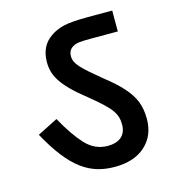

<svg xmlns="http://www.w3.org/2000/svg" viewBox="-92 -699 668 738"><g transform="rotate(-15 242.5 -330.5)"><path d="M441.9 -186C441.9 -211.4 438 -234.4 430.2 -254.9C414.1 -295.4 380.4 -332.5 319.8 -379.9C246.1 -440.9 222.2 -462.4 222.2 -493.2C222.2 -509.8 228.5 -521.5 241.2 -528.8C247.6 -533.2 255.9 -535.6 265.6 -537.1C274.9 -538.6 291.5 -539.1 314.9 -539.1H420.9V-622.1H324.2C279.8 -622.1 247.6 -619.6 227.1 -614.7C206.1 -609.4 189 -602.1 174.8 -591.8C143.1 -570.8 127 -538.6 127 -495.1C127 -443.4 148.9 -399.9 242.2 -326.2C325.2 -258.8 344.2 -234.9 344.2 -189C344.2 -144.5 314 -124 271 -124C236.3 -124 207 -137.2 182.1 -164.1C157.2 -190.9 131.8 -227.5 106 -274.9L24.9 -233.9C106.9 -84 178.2 -39.1 275.9 -39.1C327.1 -39.1 367.7 -52.2 397.5 -79.1C427.2 -106 441.9 -141.6 441.9 -186Z"/></g></svg>

Font: Noto Reveo Sans
Style: Regular
Weight: 500
Designer: Monotype Design Team
Foundry: Monotype Imaging Inc.
Version: Version 2.007